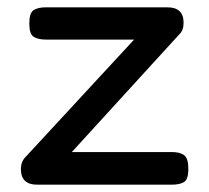

<svg xmlns="http://www.w3.org/2000/svg" viewBox="-20 -494 571 524"><path d="M81 10Q37 10 37 -33Q37 -54 52 -68L346 -386H105Q84 -386 72 -393.5Q60 -401 60 -430Q60 -459 72 -466.5Q84 -474 105 -474H437Q481 -474 481 -432Q481 -411 470 -401L176 -79H450Q471 -79 482.5 -70.5Q494 -62 494 -33Q494 -4 482 3Q470 10 449 10Z"/></svg>

Font: Fredoka
Style: Regular
Weight: 400
Designer: Ben Nathan
Foundry: Milena B. Brandão, Ben Nathan
Version: Version 2.001